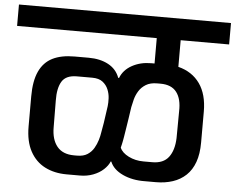

<svg xmlns="http://www.w3.org/2000/svg" viewBox="-90 -905 1119 912"><g transform="rotate(5 469.5 -449.0)"><path d="M766 -402Q768 -461 743.5 -493Q719 -525 667 -525H651Q618 -525 597 -512Q576 -499 564 -479.5Q552 -460 546.5 -439Q541 -418 538 -402Q533 -367 529.5 -344.5Q526 -322 523 -303Q520 -284 516 -259Q514 -248 513 -242Q512 -236 511 -232Q510 -228 509 -222.5Q508 -217 505 -206Q515 -182 547 -166Q579 -150 618 -150H660Q713 -150 738 -183Q763 -216 765 -274Q765 -306 765.5 -338Q766 -370 766 -402ZM-36 -739V-841H975V-739H744V-612Q811 -595 847 -544Q883 -493 883 -411V-263Q883 -209 869 -170Q855 -131 828.5 -106Q802 -81 765.5 -69Q729 -57 685 -57H633Q573 -56 527 -77.5Q481 -99 466 -136H463Q455 -116 435 -97.5Q415 -79 386 -68Q357 -57 323 -57H260Q201 -57 156 -80Q111 -103 85.5 -150Q60 -197 60 -268V-411Q60 -485 81 -530.5Q102 -576 143.5 -597Q185 -618 249 -618H316Q371 -618 410 -597Q449 -576 464 -535H468Q483 -574 523 -596Q563 -618 614 -618H630V-739ZM178 -402Q178 -370 178.5 -338Q179 -306 179 -274Q179 -216 206 -183Q233 -150 287 -150H301Q332 -150 351 -162.5Q370 -175 381 -194Q392 -213 398 -233Q404 -253 406 -268Q412 -299 414.5 -316.5Q417 -334 419.5 -351.5Q422 -369 426 -397Q428 -413 427 -434.5Q426 -456 417.5 -476.5Q409 -497 391 -511Q373 -525 341 -525H268Q216 -525 196.5 -493Q177 -461 178 -402Z"/></g></svg>

Font: Matangi
Style: Bold
Weight: 700
Designer: Prashant Pant
Foundry: The Graphic Ant
Version: Version 3.002